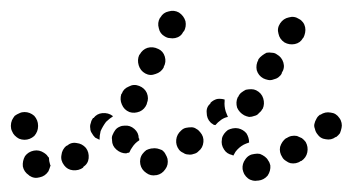

<svg xmlns="http://www.w3.org/2000/svg" viewBox="-45 -308 648 353"><path d="M452 -4Q451 -9 448 -13Q446 -17 442 -20Q438 -23 433 -25Q428 -26 423 -25Q412 -24 406 -15Q400 -7 401 3Q402 8 404 12Q407 17 411 20Q415 23 420 24Q424 25 429 24H430Q440 23 447 15Q453 6 452 -4ZM9 15Q9 15 8 14Q-1 8 -3 -2Q-4 -12 1 -21Q7 -29 17 -31Q27 -33 36 -27Q36 -27 36 -27Q39 -25 41 -23Q43 -20 45 -18Q45 -12 47 -6Q47 -5 48 -4Q47 -1 46 2Q45 5 44 7Q38 16 28 18Q18 21 9 15ZM263 -16Q262 -20 259 -25Q257 -29 253 -32Q248 -34 244 -35Q239 -36 234 -35H233Q228 -34 224 -32Q220 -29 217 -25Q214 -21 213 -16Q212 -11 213 -6Q215 4 224 10Q232 16 242 14H243Q253 12 259 3Q265 -5 263 -16ZM113 -36Q106 -44 96 -45Q86 -47 78 -40H77Q69 -33 68 -23Q66 -13 73 -4Q79 4 89 5Q100 6 108 0V-1Q117 -7 118 -17Q119 -28 113 -36ZM517 -47Q514 -51 510 -54Q506 -56 501 -58Q496 -59 491 -58Q486 -57 482 -54H481Q473 -48 470 -38Q468 -28 474 -19Q476 -15 481 -12Q485 -9 489 -8Q494 -7 499 -8Q504 -9 508 -12H509Q518 -18 520 -28Q522 -38 517 -47ZM363 -52V-53Q364 -58 367 -62Q370 -66 374 -69Q378 -71 383 -72Q388 -73 393 -72Q402 -70 408 -63Q413 -55 413 -46Q407 -44 403 -42Q394 -37 388 -29Q386 -26 384 -22Q384 -22 383 -22Q383 -23 382 -23Q372 -25 367 -33Q361 -42 363 -52ZM323 -65Q320 -69 316 -71Q312 -74 307 -74Q302 -74 297 -73Q292 -72 288 -68Q280 -61 279 -51Q278 -41 284 -33Q287 -29 292 -27Q296 -24 301 -24Q306 -23 311 -25Q316 -26 319 -29L320 -30Q328 -36 329 -47Q330 -57 323 -65ZM161 -50V-51Q160 -56 162 -60Q164 -65 167 -69Q170 -73 175 -75Q179 -77 184 -77Q194 -78 202 -71Q210 -64 210 -54L211 -53Q211 -52 211 -51Q211 -50 211 -50Q203 -45 198 -37Q195 -33 193 -28Q192 -27 190 -27Q189 -27 187 -26Q177 -26 169 -33Q161 -40 161 -50ZM121 -72Q120 -77 122 -82Q123 -87 126 -91H127Q133 -99 143 -100Q154 -101 162 -95Q162 -95 162 -94Q163 -94 163 -94Q156 -90 150 -84Q144 -76 140 -67Q138 -59 138 -51Q136 -52 134 -53Q132 -54 130 -55Q126 -59 124 -63Q121 -67 121 -72ZM-18 -59Q-14 -55 -10 -53Q-5 -51 0 -51Q10 -51 18 -58Q25 -66 25 -76V-77Q25 -87 18 -95Q10 -102 0 -102Q-5 -102 -9 -100Q-14 -98 -18 -95Q-21 -91 -23 -87Q-25 -82 -25 -77V-76Q-25 -71 -23 -67Q-21 -62 -18 -59ZM583 -73Q584 -77 583 -82Q582 -87 579 -91Q573 -100 563 -101Q553 -103 544 -97H543Q539 -94 537 -90Q534 -85 533 -80Q532 -76 534 -71Q535 -66 538 -62Q544 -53 554 -52Q564 -50 572 -56H573Q577 -59 580 -63Q582 -68 583 -73ZM342 -118V-119Q347 -124 354 -126Q361 -127 368 -125Q368 -124 368 -122Q367 -113 370 -103Q372 -98 374 -93Q368 -92 362 -88Q355 -83 351 -78Q348 -78 346 -80Q344 -81 342 -83Q335 -90 335 -101Q334 -111 342 -118ZM404 -96Q408 -94 413 -93Q418 -93 423 -95Q428 -96 431 -100Q435 -103 437 -107L438 -108Q442 -117 439 -127Q436 -137 426 -142Q422 -144 417 -144Q412 -144 407 -143Q403 -141 399 -138Q395 -135 393 -130L392 -129Q388 -120 391 -110Q395 -101 404 -96ZM193 -102Q202 -99 212 -103Q221 -107 225 -117V-118Q229 -127 225 -137Q221 -146 211 -150Q201 -154 192 -149Q182 -145 179 -136L178 -135Q175 -125 179 -116Q183 -106 193 -102ZM439 -164Q443 -162 448 -161Q453 -160 458 -162Q463 -163 467 -166Q471 -169 473 -173V-174Q479 -183 476 -193Q473 -203 464 -208Q460 -211 455 -211Q450 -212 445 -211Q441 -209 437 -206Q433 -203 430 -199V-198Q425 -189 427 -179Q430 -169 439 -164ZM222 -173Q231 -168 241 -172Q251 -175 256 -184V-185Q261 -194 258 -204Q255 -214 246 -218Q236 -223 226 -220Q217 -217 212 -208L211 -207Q207 -198 210 -188Q213 -178 222 -173ZM478 -230Q487 -225 497 -227Q507 -229 512 -238L513 -239Q515 -243 516 -248Q517 -253 516 -258Q515 -263 512 -267Q509 -271 505 -273Q496 -279 486 -276Q476 -274 470 -265Q464 -256 467 -246Q469 -236 478 -230ZM258 -241Q263 -238 267 -238Q272 -237 277 -238Q282 -239 286 -242Q290 -245 292 -250H293Q298 -259 296 -269Q293 -279 284 -285Q275 -290 265 -287Q255 -285 250 -276L249 -275Q244 -266 247 -256Q249 -246 258 -241Z"/></svg>

Font: FRB American Cursive Guidelines Arrows Dotted Black
Style: Bold Italic
Weight: 900
Italic angle: -25°
Version: Version 2.0;Modular Font Editor K font №1